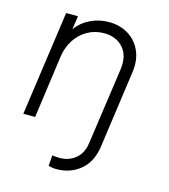

<svg xmlns="http://www.w3.org/2000/svg" viewBox="-113 -632 826 941"><g transform="rotate(15 300.0 -161.5)"><path d="M262 220Q238 220 220 214L224 160Q243 163 261 163Q309 163 342.5 135Q376 107 383 54L438 -332Q448 -404 412.5 -444Q377 -484 315 -484Q269 -484 231 -462.5Q193 -441 169 -403.5Q145 -366 138 -318L94 0H34L109 -531H169L159 -463Q187 -501 230.5 -522Q274 -543 324 -543Q380 -543 422.5 -517Q465 -491 486 -444Q507 -397 498 -335L443 58Q431 138 380.5 179Q330 220 262 220Z"/></g></svg>

Font: Plus Jakarta Sans Light
Style: Italic
Weight: 300
Italic angle: -8°
Designer: Gumpita Rahayu
Foundry: Tokotype
Version: Version 2.071; ttfautohint (v1.8.4.7-5d5b);gftools[0.9.29]